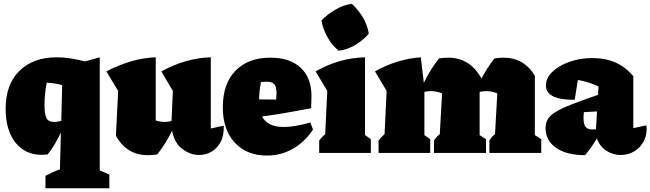

<svg xmlns="http://www.w3.org/2000/svg" viewBox="-20 -814 3462 1022"><path d="M201 10Q114 10 62 -55.5Q10 -121 10 -234Q10 -365 83.5 -437Q157 -509 283 -509Q317 -509 354.5 -503.5Q392 -498 432 -487L511 -509V93L562 115V188H222V122Q240 112 258.5 103.5Q277 95 299 88L304 -109Q290 -78 272.5 -48.5Q255 -19 234 8Q226 9 217.5 9.5Q209 10 201 10ZM217 -256Q217 -207 227 -186Q237 -165 269 -165Q283 -165 306 -170L311 -361Q271 -372 229 -374Q223 -346 220 -316Q217 -286 217 -256Z M597 -92 609 -330 546 -434Q683 -505 809 -509V-173Q832 -165 857 -165Q874 -165 893 -170L900 -330L839 -434Q968 -505 1102 -509V-130L1171 -145Q1173 -93 1154.5 -58.5Q1136 -24 1105.5 -6.5Q1075 11 1040 11Q993 11 950.5 -21Q908 -53 896 -118Q862 -49 817 8Q804 10 792 11Q780 12 768 12Q653 12 597 -92Z M1401 14Q1293 14 1229.5 -55Q1166 -124 1166 -243Q1166 -368 1233.5 -437.5Q1301 -507 1419 -507Q1523 -507 1580.5 -453.5Q1638 -400 1638 -302L1636 -238Q1553 -222 1490.5 -211.5Q1428 -201 1375 -194Q1404 -138 1490 -138Q1547 -138 1632 -162L1646 -124Q1601 -57 1538 -21.5Q1475 14 1401 14ZM1369 -377Q1360 -330 1359 -285L1450 -284L1452 -317Q1452 -351 1440.5 -365Q1429 -379 1400 -379Q1393 -379 1385.5 -378.5Q1378 -378 1369 -377Z M1679 0V-66Q1693 -85 1711 -100L1722 -330L1660 -434Q1719 -468 1784.5 -487.5Q1850 -507 1923 -509V-95L1954 -73V0ZM1852 -794Q1887 -763 1911.5 -721.5Q1936 -680 1943 -635Q1915 -601 1871.5 -575Q1828 -549 1783 -544Q1749 -571 1724 -614.5Q1699 -658 1691 -705Q1722 -737 1764 -762Q1806 -787 1852 -794Z M1995 0V-66Q2009 -85 2027 -100L2038 -330L1976 -434Q2093 -500 2220 -509L2236 -373Q2253 -409 2273.5 -441.5Q2294 -474 2317 -503Q2330 -505 2342 -506Q2354 -507 2366 -507Q2423 -507 2467 -480Q2511 -453 2543 -396Q2573 -454 2612 -503Q2625 -505 2637 -506Q2649 -507 2660 -507Q2769 -507 2827 -411V-95L2861 -73V0H2585V-66Q2590 -76 2598 -84.5Q2606 -93 2615 -100L2627 -317Q2598 -329 2569 -329Q2551 -329 2533 -325V-95L2567 -73V0H2290V-66Q2296 -76 2304 -84.5Q2312 -93 2321 -100L2333 -317Q2303 -329 2275 -329Q2256 -329 2239 -325V-95L2270 -73V0Z M3094 12Q2996 12 2940 -27Q2884 -66 2884 -133Q2884 -158 2895 -178Q2906 -198 2935 -216.5Q2964 -235 3019.5 -257Q3075 -279 3163 -309L3166 -353Q3118 -378 3056 -388L3039 -283Q2886 -281 2886 -360Q2886 -399 2920.5 -432Q2955 -465 3011.5 -485Q3068 -505 3134 -505Q3272 -505 3351 -408V-132L3421 -147Q3426 -102 3408.5 -66Q3391 -30 3358 -9.5Q3325 11 3283 11Q3245 11 3209.5 -10.5Q3174 -32 3157 -77Q3131 -32 3094 12ZM3086 -186Q3086 -152 3097 -138.5Q3108 -125 3131 -125Q3142 -125 3152 -126L3158 -221L3088 -217Q3086 -201 3086 -186Z"/></svg>

Font: Piazzolla Black
Style: Regular
Weight: 900
Designer: Juan Pablo del Peral
Foundry: Huerta Tipografica
Version: Version 1.330